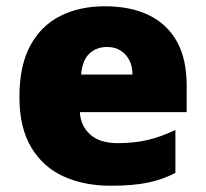

<svg xmlns="http://www.w3.org/2000/svg" viewBox="-20 -583 658 613"><path d="M315 -563Q396 -563 454.5 -535Q513 -507 544.5 -451Q576 -395 576 -310V-225H235Q237 -182 267.5 -154Q298 -126 356 -126Q408 -126 451 -136Q494 -146 540 -168V-31Q500 -10 452.5 0Q405 10 333 10Q249 10 183.5 -19.5Q118 -49 80 -112Q42 -175 42 -273Q42 -373 76.5 -437Q111 -501 172.5 -532Q234 -563 315 -563ZM322 -433Q288 -433 265.5 -412Q243 -391 239 -345H403Q403 -370 393.5 -389.5Q384 -409 366 -421Q348 -433 322 -433Z"/></svg>

Font: Noto Sans Thai Black
Style: Regular
Weight: 900
Version: Version 2.001